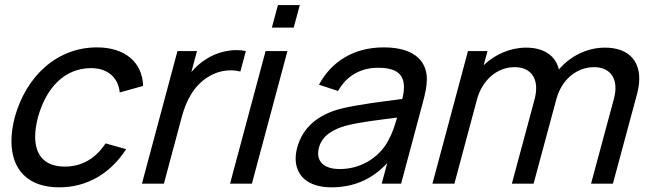

<svg xmlns="http://www.w3.org/2000/svg" viewBox="-20 -748 2651 782"><path d="M221.1 15C332.6 15 428.7 -39.5 493.8 -140.5L410.1 -164C369.1 -102.5 313.8 -69.5 243.8 -69.5C161.9 -69.5 123.2 -115.9 123.2 -191.2C123.2 -214.8 127 -241.2 134.5 -270C166.8 -387 240.2 -470.5 351.2 -470.5C416.7 -470.5 461.4 -434 467.7 -371.5L562.8 -398C560.3 -495 488.4 -555 374.9 -555C212.4 -555 86.6 -438.5 40 -270C31.1 -235.4 26.6 -202.9 26.6 -173C26.6 -59.8 91 15 221.1 15Z M819.5 -507C798 -494 777 -475.5 759.4 -454.5L782.3 -540H702.8L558.1 0H647.6L720.2 -271C737.4 -335 767.4 -398.5 829.9 -436C859.8 -454.3 891.5 -461.5 919.7 -461.5C933.9 -461.5 947.2 -459.7 958.9 -456.5L981.3 -540C969.9 -542.6 957.3 -544 943.8 -544C903.8 -544 857.3 -532.1 819.5 -507Z M1087.3 -635.5H1176.3L1201 -727.5H1112ZM917 0H1006L1150.7 -540H1061.7Z M1716.6 -449.5C1704.5 -520 1640.4 -555 1542.9 -555C1420.9 -555 1330 -497.5 1279.1 -403L1356.8 -377.5C1394 -443.5 1454.1 -472 1519.6 -472C1593.4 -472 1625.2 -446.5 1625.2 -393.4C1625.2 -379.2 1622.9 -363.1 1618.6 -345C1535.6 -334 1437.6 -322.5 1365.2 -304.5C1276.8 -280.5 1213 -231 1190.3 -146C1186.2 -130.9 1184.2 -116.1 1184.2 -102.1C1184.2 -35.5 1230.7 15 1330.6 15C1420.6 15 1496.5 -18 1557.2 -84L1534.7 0H1613.7L1703.1 -334C1711.9 -366.5 1718.6 -397.3 1718.6 -425C1718.6 -433.5 1718 -441.6 1716.6 -449.5ZM1364.1 -59.5C1300.5 -59.5 1275.7 -88.5 1275.7 -123.6C1275.7 -131 1276.8 -138.7 1278.9 -146.5C1292.4 -197 1338.5 -221.5 1386.8 -235.5C1443.3 -250.5 1518.6 -259 1597.2 -269C1590.2 -244.5 1579.9 -210 1565.5 -184C1534.5 -117 1460.1 -59.5 1364.1 -59.5Z M2443.7 -554C2372.7 -554 2303.2 -520.5 2256.4 -465C2242.5 -521.5 2195.7 -554 2122.7 -554C2058.2 -554 1995.9 -526.5 1950.1 -482.5L1965.5 -540H1886L1741.3 0H1830.8L1922.7 -343C1943.9 -422 2004.9 -474.5 2075.4 -474.5C2131.3 -474.5 2163.7 -442.7 2163.7 -388.6C2163.7 -374.6 2161.5 -359 2156.9 -342L2064.8 0H2153.3L2245.7 -343C2270.1 -434 2338.4 -474.5 2398.9 -474.5C2453.4 -474.5 2486.7 -443.4 2486.7 -389.6C2486.7 -376.3 2484.6 -361.5 2480.4 -345.5L2387.3 0H2476.3L2574.6 -365C2580.6 -387.6 2583.6 -408.6 2583.6 -427.8C2583.6 -506.2 2534.1 -554 2443.7 -554Z"/></svg>

Font: Manrope
Style: MediumItalic
Weight: 500
Italic angle: -15°
Designer: Mikhail Sharanda
Foundry: Mikhail Sharanda
Version: Version 4.502;hotconv 1.0.109;makeotfexe 2.5.65596